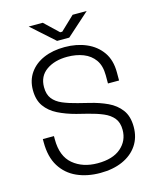

<svg xmlns="http://www.w3.org/2000/svg" viewBox="-129 -965 874 1068"><g transform="rotate(-15 308.0 -431.0)"><path d="M54 -232V-251H118V-232Q118 -135 173.5 -88.5Q229 -42 315 -42Q402 -42 449 -82.5Q496 -123 496 -186Q496 -228 475.5 -253.5Q455 -279 418.5 -294.5Q382 -310 334 -322L270 -338Q213 -353 168 -375.5Q123 -398 97 -434.5Q71 -471 71 -528Q71 -585 100.5 -627Q130 -669 182 -691.5Q234 -714 303 -714Q372 -714 427.5 -690Q483 -666 515.5 -619.5Q548 -573 548 -503V-456H484V-503Q484 -558 460 -592Q436 -626 395 -642Q354 -658 303 -658Q230 -658 182.5 -624.5Q135 -591 135 -528Q135 -486 154.5 -461Q174 -436 209.5 -421Q245 -406 293 -394L357 -378Q412 -365 458 -343.5Q504 -322 532 -284.5Q560 -247 560 -186Q560 -125 529.5 -80Q499 -35 444 -10.5Q389 14 315 14Q240 14 181 -12.5Q122 -39 88 -93.5Q54 -148 54 -232ZM272 -758 140 -876H221L301 -800H313L393 -876H474L342 -758Z"/></g></svg>

Font: Space 7353
Style: Regular
Weight: 400
Designer: Christine Claussen + Ruben Lyon  (Space 7353)
Version: Version 1.000;FEAKit 1.0